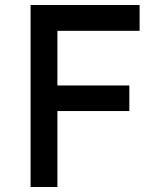

<svg xmlns="http://www.w3.org/2000/svg" viewBox="-20 -746 631 766"><path d="M102 -726H537V-623H209V-405H496V-303H209V0H102Z"/></svg>

Font: Josefin Sans Medium
Style: Regular
Weight: 500
Designer: Santiago Orozco
Foundry: Typemade
Version: Version 2.001